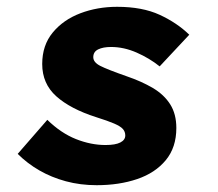

<svg xmlns="http://www.w3.org/2000/svg" viewBox="-20 -532 640 564"><path d="M264 12Q216 12 173.5 0.5Q131 -11 95.5 -31.5Q60 -52 32 -80L119 -180Q159 -141 203 -123.5Q247 -106 290 -106Q319 -106 333.5 -113.5Q348 -121 348 -134Q348 -145 341 -153Q334 -161 315.5 -169Q297 -177 262 -188Q187 -212 145.5 -249Q104 -286 104 -344Q104 -399 135 -436.5Q166 -474 216 -493Q266 -512 324 -512Q398 -512 449 -488.5Q500 -465 536 -430L449 -337Q419 -361 381.5 -377.5Q344 -394 306 -394Q283 -394 268.5 -387Q254 -380 254 -364Q254 -349 274.5 -338.5Q295 -328 352 -308Q396 -293 429 -273.5Q462 -254 480 -225.5Q498 -197 498 -156Q498 -99 467 -61.5Q436 -24 383 -6Q330 12 264 12Z"/></svg>

Font: Source Code Pro ExtraLight Black
Style: Italic
Weight: 900
Italic angle: -11°
Monospace: yes
Version: Version 1.016;hotconv 1.0.116;makeotfexe 2.5.65601